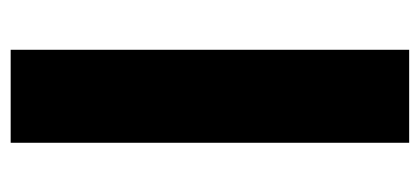

<svg xmlns="http://www.w3.org/2000/svg" viewBox="-228 -540 768 351"><g transform="rotate(90 155.5 -364.0)"><path d="M240.5 0H70.5V-728.5H240.5Z"/></g></svg>

Font: Lato 2
Style: Regular
Weight: 900
Designer: Lukasz Dziedzic with Adam Twardoch and Botio Nikoltchev
Foundry: tyPoland Lukasz Dziedzic
Version: Version 2.015; 2015-08-06; http://www.latofonts.com/